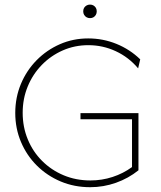

<svg xmlns="http://www.w3.org/2000/svg" viewBox="-20 -799 693 828"><path d="M368.8 8.3Q300.7 8.3 242 -16.3Q183.3 -41 139.2 -84.7Q95.1 -128.5 70.5 -186.8Q45.8 -245.1 45.8 -311.8Q45.8 -378.5 70.1 -436.8Q94.4 -495.1 137.8 -539.2Q181.2 -583.3 238.2 -608.3Q295.1 -633.3 360.4 -633.3Q424.3 -633.3 482.3 -609.7Q540.3 -586.1 584.7 -543.1L575.7 -504.2Q535.4 -552.1 479.5 -578.1Q423.6 -604.2 361.1 -604.2Q302.1 -604.2 250.7 -581.6Q199.3 -559 160.4 -519.1Q121.5 -479.2 99.7 -426.4Q77.8 -373.6 77.8 -312.5Q77.8 -251.4 99.7 -198.3Q121.5 -145.1 161.5 -105.2Q201.4 -65.3 254.5 -43.1Q307.6 -20.8 370.1 -20.8Q419.4 -20.8 465.3 -35.8Q511.1 -50.7 549.3 -78.5V-284.7H327.1V-311.1H577.1V-64.6Q534 -29.9 480.2 -10.8Q426.4 8.3 368.8 8.3ZM368.1 -720.8Q359.7 -720.8 353.1 -724.7Q346.5 -728.5 342.7 -735.1Q338.9 -741.7 338.9 -750Q338.9 -759 342.7 -765.3Q346.5 -771.5 353.1 -775.3Q359.7 -779.2 368.1 -779.2Q377.1 -779.2 383.3 -775.3Q389.6 -771.5 393.4 -765.3Q397.2 -759 397.2 -750Q397.2 -741.7 393.4 -735.1Q389.6 -728.5 383.3 -724.7Q377.1 -720.8 368.1 -720.8Z"/></svg>

Font: Afacad Flux Thin
Style: Regular
Weight: 250
Designer: Kristian Moeller
Foundry: Dicotype
Version: Version 1.100